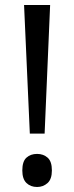

<svg xmlns="http://www.w3.org/2000/svg" viewBox="-20 -734 297 766"><path d="M158 -201H99L76 -714H180ZM69 -54Q69 -90 85.5 -105Q102 -120 128 -120Q153 -120 170 -105Q187 -90 187 -54Q187 -19 169.5 -3.5Q152 12 128 12Q102 12 85.5 -4Q69 -20 69 -54Z"/></svg>

Font: Noto Sans Thai SemiCondensed
Style: Regular
Weight: 400
Width: 4
Designer: Monotype Design Team
Foundry: Monotype Imaging Inc.
Version: Version 2.001